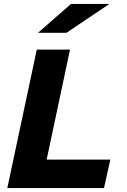

<svg xmlns="http://www.w3.org/2000/svg" viewBox="-20 -951 640 971"><path d="M17 0 166 -700H334L216 -144H538L506 0ZM172 -785 339 -931H533L316 -785Z"/></svg>

Font: Red Hat Mono
Style: Italic
Weight: 300
Italic angle: -12°
Monospace: yes
Designer: Pentagram, MCKL
Foundry: Pentagram, MCKL
Version: Version 1.023